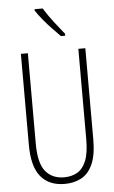

<svg xmlns="http://www.w3.org/2000/svg" viewBox="-63 -990 618 1042"><g transform="rotate(-5 246.5 -469.5)"><path d="M422 -218Q422 -132 399.5 -82Q377 -32 337.5 -11Q298 10 247 10Q162 10 116.5 -45Q71 -100 71 -218V-714H109V-221Q109 -115 145.5 -70.5Q182 -26 247 -26Q288 -26 319 -44Q350 -62 367 -104.5Q384 -147 384 -221V-714H422ZM210 -949Q235 -909 263.5 -872Q292 -835 319 -802V-791H296Q277 -810 252.5 -835.5Q228 -861 205 -889Q182 -917 166 -941V-949Z"/></g></svg>

Font: Noto Sans Gujarati ExtraCondensed ExtraLight
Style: Regular
Weight: 200
Width: 2
Designer: Jelle Bosma - Monotype Design Team, Universal Thirst
Foundry: Monotype Imaging Inc.
Version: Version 2.106; ttfautohint (v1.8.4.7-5d5b)